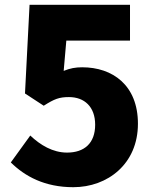

<svg xmlns="http://www.w3.org/2000/svg" viewBox="-20 -765 649 799"><path d="M285 14C428 14 554 -83 554 -250C554 -411 448 -485 322 -485C294 -485 272 -481 245 -470L256 -596H521V-745H103L84 -376L162 -325C206 -353 226 -361 267 -361C331 -361 376 -321 376 -246C376 -169 331 -130 259 -130C200 -130 148 -161 106 -201L25 -89C84 -31 166 14 285 14Z"/></svg>

Font: Noto Sans KR Black
Style: Regular
Weight: 900
Designer: Ryoko NISHIZUKA 西塚涼子 (kana, bopomofo & ideographs); Paul D. Hunt (Latin, Greek & Cyrillic); Sandoll Communications 산돌커뮤니
Foundry: Adobe
Version: Version 2.004;hotconv 1.0.118;makeotfexe 2.5.65603